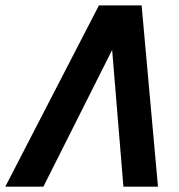

<svg xmlns="http://www.w3.org/2000/svg" viewBox="-53 -696 668 716"><path d="M315.9 -675.8H475.1L536.1 0H407.2L365.2 -509.8L108.9 0H-33.2Z"/></svg>

Font: Lorenzo Sans
Style: Bold Italic
Weight: 700
Italic angle: -12°
Foundry: Intel Corporation
Version: Version 1.00; ttfautohint (v1.5)